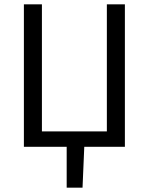

<svg xmlns="http://www.w3.org/2000/svg" viewBox="-20 -676 685 884"><path d="M90 0V-656H173V-71H472V-656H555V0H368L360 188H287V0Z"/></svg>

Font: CV Source Sans
Style: Regular
Weight: 400
Designer: Paul D. Hunt
Foundry: Adobe Systems Incorporated
Version: Version 3.001